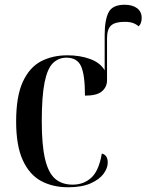

<svg xmlns="http://www.w3.org/2000/svg" viewBox="-20 -779 617 809"><path d="M267 10Q202 10 153 -16.5Q104 -43 76 -104Q48 -165 48 -267Q48 -373 76 -434Q104 -495 152.5 -520.5Q201 -546 264 -546Q317 -546 359.5 -530.5Q402 -515 421 -483V-630Q421 -695 437.5 -727Q454 -759 505 -759Q538 -759 557.5 -744.5Q577 -730 577 -703Q577 -680 564 -668Q554 -677 540.5 -682Q527 -687 505 -687Q465 -687 448 -671.5Q431 -656 431 -618V-441Q431 -413 410 -394.5Q389 -376 338 -376Q338 -464 321.5 -500Q305 -536 260 -536Q227 -536 203.5 -513.5Q180 -491 168 -432.5Q156 -374 156 -267Q156 -169 169.5 -110.5Q183 -52 211.5 -26.5Q240 -1 286 -1Q333 -1 365 -30.5Q397 -60 409 -132Q434 -126 434 -94Q434 -71 416.5 -47Q399 -23 362 -6.5Q325 10 267 10Z"/></svg>

Font: Noto Serif Display SemiCondensed Medium
Style: Regular
Weight: 500
Width: 4
Designer: Monotype Design Team
Foundry: Monotype Imaging Inc.
Version: Version 2.009